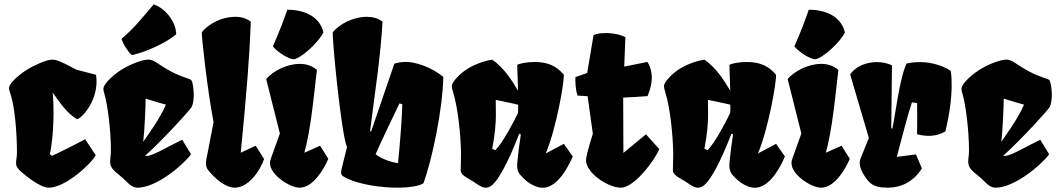

<svg xmlns="http://www.w3.org/2000/svg" viewBox="-20 -866 4948 896"><path d="M81.5 -62C94.7 -51.3 165 9.8 208 9.8C284.7 9.8 403.8 -99.6 426.8 -141.6L377.4 -216.3C322.8 -187 245.6 -148.4 222.2 -138.7L212.9 -146.5C231 -231.9 233.4 -363.8 225.6 -434.1C255.9 -393.1 290 -338.4 339.8 -309.1C364.7 -316.4 445.3 -404.3 428.2 -517.1L337.4 -540.5C313 -551.8 254.4 -587.9 225.1 -587.9C194.3 -587.9 134.8 -558.1 109.4 -543C84 -527.8 22 -481.9 22 -454.1C22 -447.8 25.4 -438 29.8 -424.3C48.8 -368.7 59.1 -246.1 59.1 -155.8C59.1 -105 40.5 -97.2 81.5 -62Z M520.5 -62C525.9 -57.6 537.6 -48.8 551.3 -36.6C557.6 -31.2 564 -24.9 570.3 -18.6C590.3 2.4 606 9.8 622.1 9.8C709 9.8 832.5 -93.8 871.6 -146L830.1 -213.9C767.1 -183.6 704.1 -145 670.9 -138.7H656.7C743.7 -216.8 866.2 -352.1 874 -366.2C885.3 -387.7 886.2 -430.2 881.3 -461.9C876.5 -491.7 873.5 -493.2 863.8 -497.1C815.4 -514.6 789.1 -521.5 711.4 -573.2C694.3 -584.5 682.6 -587.4 673.3 -587.9C637.7 -587.9 577.1 -559.6 547.9 -541.5C522.9 -525.9 462.4 -479.5 462.4 -450.2C462.4 -444.3 464.4 -437 468.3 -423.8C481 -381.8 497.6 -261.7 497.6 -165C497.6 -114.3 480.5 -98.1 520.5 -62ZM647.9 -203.6C647.9 -204.1 648.4 -204.6 648.4 -205.1C654.8 -254.4 659.7 -378.4 659.7 -405.8C704.1 -391.6 737.3 -381.8 754.4 -377.9C726.1 -311.5 670.4 -236.8 647.9 -203.6ZM595.2 -608.9C661.1 -622.1 759.3 -668.5 802.2 -706.1C801.8 -761.2 754.9 -825.7 697.3 -845.7C643.1 -782.2 607.9 -736.3 546.9 -684.6C558.6 -652.3 579.6 -622.1 595.2 -608.9Z M955.1 -67.4C983.9 -33.2 1031.2 9.8 1076.2 9.8C1137.7 9.8 1193.8 -67.4 1212.4 -124L1173.3 -186L1103.5 -153.3C1132.3 -448.7 1145 -610.4 1150.4 -764.6C1129.4 -781.7 1102.5 -788.1 1074.7 -787.6C1016.6 -787.1 953.1 -755.4 921.9 -715.8C919.4 -701.7 947.3 -449.7 976.6 -295.9L942.9 -121.6C937.5 -93.8 945.3 -78.6 955.1 -67.4Z M1351.6 -589.4C1387.2 -595.2 1468.3 -669.9 1489.3 -714.8C1469.7 -797.4 1387.2 -820.8 1320.8 -820.8C1303.7 -771.5 1284.2 -718.8 1253.4 -649.4C1276.4 -621.6 1327.1 -589.8 1351.6 -589.4ZM1240.2 -103.5C1240.2 -50.8 1332 9.8 1377.9 9.8C1441.9 9.8 1491.7 -77.1 1512.2 -125L1473.6 -186L1400.4 -153.3L1409.7 -191.4C1436 -299.3 1454.6 -515.6 1459 -539.6C1436 -559.6 1408.2 -567.9 1378.4 -567.9C1317.4 -567.9 1251.5 -532.7 1222.2 -497.1L1286.1 -242.7C1240.7 -114.7 1240.2 -121.6 1240.2 -103.5Z M1591.3 -37.6C1656.7 -2.4 1771.5 10.7 1839.8 9.8C1878.9 9.3 1934.6 4.4 1956.5 -11.2C1997.6 -126 2045.4 -354.5 2048.8 -506.8C1990.2 -556.6 1911.1 -577.6 1874 -577.1C1845.7 -576.7 1830.6 -571.8 1820.3 -568.8L1711.9 -252.4L1707 -254.4C1728.5 -428.2 1756.3 -600.6 1765.1 -764.6C1744.6 -781.2 1718.8 -787.6 1690.9 -787.6C1631.8 -787.6 1565.9 -755.9 1533.2 -715.8C1528.3 -696.8 1572.3 -239.3 1599.1 -180.7C1599.1 -180.2 1598.6 -180.2 1598.6 -179.7H1599.6C1588.4 -135.3 1583 -115.2 1574.7 -79.6C1567.9 -51.3 1573.7 -46.9 1591.3 -37.6ZM1732.9 -146.5C1748.5 -183.6 1815.9 -325.7 1844.2 -383.3L1857.4 -379.4C1856.4 -317.9 1845.2 -178.7 1837.4 -105C1814.9 -106.4 1759.3 -123.5 1732.9 -146.5Z M2129.9 -71.3C2130.4 -45.4 2170.9 -31.7 2194.8 -14.6C2214.4 -1 2231.4 10.7 2249 9.8C2257.8 9.3 2266.6 5.9 2276.4 -2C2322.3 -42 2376.5 -173.3 2403.3 -242.2L2410.6 -238.8C2403.8 -194.8 2398.9 -156.7 2394 -107.4C2389.6 -64 2406.2 -51.8 2418.5 -38.6C2445.3 -9.8 2483.4 10.7 2513.7 10.3C2570.3 9.3 2619.1 -57.6 2652.8 -135.7L2611.3 -194.8L2526.9 -149.9C2575.2 -264.2 2614.7 -486.3 2610.8 -517.6C2576.2 -558.6 2535.2 -576.7 2475.6 -576.7C2438 -576.7 2403.8 -569.8 2393.6 -563C2393.6 -547.4 2396.5 -500.5 2397.5 -442.9C2368.2 -493.2 2329.6 -551.3 2277.3 -587.4C2258.3 -585 2160.2 -566.9 2100.6 -490.2C2091.8 -478 2088.4 -471.2 2088.4 -463.4C2088.4 -457 2090.3 -449.7 2094.2 -436.5C2118.2 -359.9 2129.9 -232.9 2131.3 -155.8C2131.8 -129.4 2129.9 -85 2129.9 -71.3ZM2276.9 -171.9C2288.6 -231 2295.4 -288.1 2293.9 -347.7L2293.5 -399.9C2324.7 -392.6 2358.9 -387.2 2397.9 -377.4C2397.9 -336.4 2398.4 -357.9 2397 -338.4C2380.9 -304.2 2327.6 -200.7 2291.5 -165Z M2714.8 -117.2C2716.8 -57.1 2817.9 9.8 2877.4 9.8C2941.4 9.8 3038.1 -122.6 3056.6 -170.4L2994.6 -239.3L2889.2 -152.3L2888.2 -410.6C2925.8 -412.1 2972.2 -415 3002 -417.5C3012.2 -445.3 3041 -509.8 3001.5 -577.1L2893.1 -555.2L2898.4 -692.4C2851.1 -717.8 2772.9 -714.8 2750 -702.6L2720.2 -525.4L2665.5 -506.3C2664.1 -488.3 2665.5 -446.3 2675.3 -419.9L2722.2 -417L2746.6 -242.2C2718.8 -152.8 2714.8 -129.4 2714.8 -117.2Z M3120.1 -71.3C3120.6 -45.4 3161.1 -31.7 3185.1 -14.6C3204.6 -1 3221.7 10.7 3239.3 9.8C3248 9.3 3256.8 5.9 3266.6 -2C3312.5 -42 3366.7 -173.3 3393.6 -242.2L3400.9 -238.8C3394 -194.8 3389.2 -156.7 3384.3 -107.4C3379.9 -64 3396.5 -51.8 3408.7 -38.6C3435.5 -9.8 3473.6 10.7 3503.9 10.3C3560.5 9.3 3609.4 -57.6 3643.1 -135.7L3601.6 -194.8L3517.1 -149.9C3565.4 -264.2 3605 -486.3 3601.1 -517.6C3566.4 -558.6 3525.4 -576.7 3465.8 -576.7C3428.2 -576.7 3394 -569.8 3383.8 -563C3383.8 -547.4 3386.7 -500.5 3387.7 -442.9C3358.4 -493.2 3319.8 -551.3 3267.6 -587.4C3248.5 -585 3150.4 -566.9 3090.8 -490.2C3082 -478 3078.6 -471.2 3078.6 -463.4C3078.6 -457 3080.6 -449.7 3084.5 -436.5C3108.4 -359.9 3120.1 -232.9 3121.6 -155.8C3122.1 -129.4 3120.1 -85 3120.1 -71.3ZM3267.1 -171.9C3278.8 -231 3285.6 -288.1 3284.2 -347.7L3283.7 -399.9C3314.9 -392.6 3349.1 -387.2 3388.2 -377.4C3388.2 -336.4 3388.7 -357.9 3387.2 -338.4C3371.1 -304.2 3317.9 -200.7 3281.7 -165Z M3785.2 -589.4C3820.8 -595.2 3901.9 -669.9 3922.9 -714.8C3903.3 -797.4 3820.8 -820.8 3754.4 -820.8C3737.3 -771.5 3717.8 -718.8 3687 -649.4C3710 -621.6 3760.7 -589.8 3785.2 -589.4ZM3673.8 -103.5C3673.8 -50.8 3765.6 9.8 3811.5 9.8C3875.5 9.8 3925.3 -77.1 3945.8 -125L3907.2 -186L3834 -153.3L3843.3 -191.4C3869.6 -299.3 3888.2 -515.6 3892.6 -539.6C3869.6 -559.6 3841.8 -567.9 3812 -567.9C3751 -567.9 3685.1 -532.7 3655.8 -497.1L3719.7 -242.7C3674.3 -114.7 3673.8 -121.6 3673.8 -103.5Z M4039.6 -13.7C4060.5 5.9 4092.3 9.8 4123.5 9.8C4185.1 9.8 4242.7 -17.6 4282.2 -80.1L4254.4 -145.5L4165 -133.8C4188.5 -221.2 4215.8 -330.6 4235.8 -388.7L4259.8 -384.8C4260.7 -343.3 4260.3 -269 4259.8 -239.3C4302.7 -229 4345.2 -226.6 4391.6 -252.4C4407.7 -316.4 4430.7 -439 4417 -535.2C4390.1 -553.2 4337.4 -576.7 4271 -576.2C4252 -576.2 4231.4 -574.2 4210.4 -569.3C4176.8 -496.1 4157.7 -325.7 4144.5 -266.1L4139.2 -267.1L4142.6 -561C4121.6 -571.3 4096.7 -576.2 4071.8 -576.2C4022.9 -576.2 3973.1 -556.6 3947.3 -519L4034.7 -222.2L3995.6 -125.5C3979 -84.5 4024.9 -27.3 4039.6 -13.7Z M4524.9 -62C4530.3 -57.6 4542 -48.8 4555.7 -36.6C4562 -31.2 4568.4 -24.9 4574.7 -18.6C4594.7 2.4 4610.4 9.8 4626.5 9.8C4713.4 9.8 4836.9 -93.8 4876 -146L4834.5 -213.9C4771.5 -183.6 4708.5 -145 4675.3 -138.7H4661.1C4748 -216.8 4870.6 -352.1 4878.4 -366.2C4889.6 -387.7 4890.6 -430.2 4885.7 -461.9C4880.9 -491.7 4877.9 -493.2 4868.2 -497.1C4819.8 -514.6 4793.5 -521.5 4715.8 -573.2C4698.7 -584.5 4687 -587.4 4677.7 -587.9C4642.1 -587.9 4581.5 -559.6 4552.2 -541.5C4527.3 -525.9 4466.8 -479.5 4466.8 -450.2C4466.8 -444.3 4468.8 -437 4472.7 -423.8C4485.4 -381.8 4502 -261.7 4502 -165C4502 -114.3 4484.9 -98.1 4524.9 -62ZM4652.3 -203.6C4652.3 -204.1 4652.8 -204.6 4652.8 -205.1C4659.2 -254.4 4664.1 -378.4 4664.1 -405.8C4708.5 -391.6 4741.7 -381.8 4758.8 -377.9C4730.5 -311.5 4674.8 -236.8 4652.3 -203.6Z"/></svg>

Font: Fruktur
Style: Regular
Weight: 400
Designer: Viktoriya Grabowska
Foundry: Viktoriya Grabowska
Version: Version 1.002